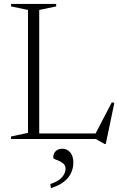

<svg xmlns="http://www.w3.org/2000/svg" viewBox="-20 -705 615 974"><path d="M516.5 25.5H511L465.5 0H142V-28H501.5L458.5 -15.5L547.5 -186.5L560 -182.5ZM179 -654.5V0H36V-12.5L122 -31V-654.5L36 -672.5V-685H265V-672.5ZM235.5 228.5Q276 215.5 294.2 194.5Q312.5 173.5 312.5 152Q312.5 136 303.2 126.8Q294 117.5 281.2 112.2Q268.5 107 259.2 103Q250 99 250 94Q250 75 262.2 62.2Q274.5 49.5 296.5 49.5Q320 49.5 336 67.8Q352 86 352 120Q352 148 340.2 173Q328.5 198 303.5 217.5Q278.5 237 238 249Z"/></svg>

Font: Newsreader 36pt Light
Style: Regular
Weight: 300
Designer: Hugues Gentile
Foundry: Production Type
Version: Version 1.003